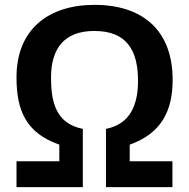

<svg xmlns="http://www.w3.org/2000/svg" viewBox="-20 -770 777 790"><path d="M47.9 0H320.8V-239.7C209.5 -261.7 190.4 -350.6 189.9 -448.7C189.5 -569.3 243.2 -642.6 368.2 -642.6C502.9 -642.6 547.9 -561 547.9 -437.5C547.9 -342.8 518.6 -259.8 416 -239.7V0H689.5V-106.4H513.7V-174.8C641.1 -220.2 690.4 -310.5 690.4 -441.4C690.4 -645.5 566.4 -750 369.1 -750C180.7 -750 47.4 -650.4 47.9 -451.2C47.9 -314.9 87.4 -222.7 224.1 -174.8V-106.4H47.9Z"/></svg>

Font: Winston
Style: Bold
Weight: 700
Designer: Vernon Adams, Kim Jin-seong, David Berlow, Cristiano Sobral
Foundry: The Winston Project Authors
Version: Version 3.004